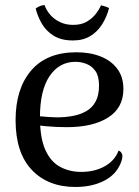

<svg xmlns="http://www.w3.org/2000/svg" viewBox="-20 -731 554 764"><path d="M280 13Q171 13 106.5 -55Q42 -123 42 -253Q42 -378 104 -450.5Q166 -523 284 -523Q338 -523 380 -506.5Q422 -490 446.5 -457.5Q471 -425 471 -377Q471 -302 410.5 -263.5Q350 -225 246 -225Q205 -225 165.5 -228.5Q126 -232 84 -241L86 -275Q111 -271 142 -268Q173 -265 206 -264Q239 -264 269 -269.5Q299 -275 323 -288.5Q347 -302 360.5 -327Q374 -352 374 -390Q374 -428 360 -448Q346 -468 324.5 -476.5Q303 -485 280 -485Q216 -485 177.5 -428.5Q139 -372 139 -264Q139 -183 160 -135.5Q181 -88 218.5 -67.5Q256 -47 303 -47Q357 -47 397 -69.5Q437 -92 452 -132Q462 -128 466 -117Q470 -106 460 -81Q441 -35 393 -11Q345 13 280 13ZM271 -632Q302 -632 323 -643.5Q344 -655 358.5 -672.5Q373 -690 382 -710Q390 -708 398 -705.5Q406 -703 414 -699Q405 -664 386.5 -634.5Q368 -605 339.5 -587.5Q311 -570 270 -570Q223 -570 192.5 -589.5Q162 -609 145.5 -638.5Q129 -668 122 -697Q131 -704 139.5 -707Q148 -710 157 -711Q165 -689 180.5 -671.5Q196 -654 219 -643Q242 -632 271 -632Z"/></svg>

Font: Arima Medium
Style: Regular
Weight: 500
Designer: Joana Correia and Natanael Gama
Foundry: NDISCOVER
Version: Version 1.101;gftools[0.9.23]